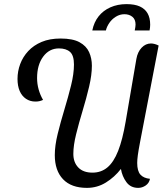

<svg xmlns="http://www.w3.org/2000/svg" viewBox="-20 -890 795 932"><path d="M402 22Q326 22 286 -20Q246 -62 246 -137Q246 -183 260 -240Q274 -297 292.5 -358Q311 -419 325 -475.5Q339 -532 339 -577Q339 -621 320 -638Q301 -655 266 -655Q219 -655 189.5 -615Q160 -575 160 -511Q160 -483 167.5 -456Q175 -429 189 -405Q180 -401 171.5 -399Q163 -397 152 -397Q126 -397 106 -410.5Q86 -424 75.5 -448.5Q65 -473 65 -507Q65 -544 78 -579Q91 -614 117 -642Q143 -670 182 -686.5Q221 -703 274 -703Q333 -703 366 -685Q399 -667 412.5 -637Q426 -607 426 -571Q426 -526 412.5 -469Q399 -412 381 -352.5Q363 -293 349.5 -238.5Q336 -184 336 -143Q336 -102 360 -77Q384 -52 429 -52Q471 -52 501.5 -77.5Q532 -103 553.5 -157.5Q575 -212 590 -300L642 -604Q648 -638 667.5 -658.5Q687 -679 713 -679Q721 -679 730.5 -676.5Q740 -674 750 -669L660 -201Q652 -159 649 -136.5Q646 -114 646 -99Q646 -60 661.5 -42.5Q677 -25 708 -22Q704 -1 687 10.5Q670 22 651 22Q614 22 593.5 -6Q573 -34 567 -70Q536 -30 494 -4Q452 22 402 22ZM428 -742Q436 -782 458.5 -810.5Q481 -839 516 -854.5Q551 -870 594 -870Q634 -870 659 -858.5Q684 -847 696.5 -825Q709 -803 709 -770Q709 -757 706 -742H634Q636 -753 637 -759Q638 -765 638 -771Q638 -796 622.5 -808.5Q607 -821 584 -821Q562 -821 542.5 -809Q523 -797 510.5 -778.5Q498 -760 494 -742Z"/></svg>

Font: Sansita Swashed Light Light
Style: Regular
Weight: 300
Version: Version 1.003